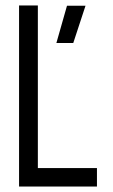

<svg xmlns="http://www.w3.org/2000/svg" viewBox="-20 -685 416 705"><path d="M336 -68V0H50V-665H119V-68ZM294 -664 249 -527H187L226 -664Z"/></svg>

Font: Sulphur Point
Style: Regular
Weight: 400
Designer: Noponies / Dale Sattler
Foundry: Noponies
Version: Version 1.000; ttfautohint (v1.8)